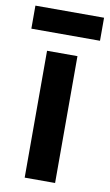

<svg xmlns="http://www.w3.org/2000/svg" viewBox="-93 -753 454 796"><g transform="rotate(10 134.5 -355.0)"><path d="M70 0V-534H198V0ZM-10 -613V-710H279V-613Z"/></g></svg>

Font: Geist SemBd
Style: Regular
Weight: 400
Designer: Basement.studio, Andrés Briganti, Mateo Zaragoza
Foundry: Basement.studio, Vercel, Andrés Briganti, Guido Ferreyra, Mateo Zaragoza
Version: Version 1.401